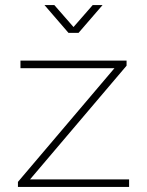

<svg xmlns="http://www.w3.org/2000/svg" viewBox="-20 -740 582 760"><path d="M433 -470H61V-500H481V-480L99 -30H491V0H51V-20ZM347 -720H386L291 -610H251L156 -720H195L271 -633Z"/></svg>

Font: Metropolitano Thin
Style: Regular
Weight: 250
Designer: Fonts by Alex Slobzheninov & Chris M. Simpson / Changes by Cristiano Sobral
Foundry: Fonts by Alex Slobzheninov & Chris M. Simpson / Changes by Cristiano Sobral
Version: Version 1.00;August 30, 2020;FontCreator 13.0.0.2681 64-bit